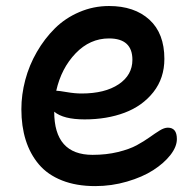

<svg xmlns="http://www.w3.org/2000/svg" viewBox="-20 -591 648 645"><path d="M299.8 34.2Q236.3 34.2 188.2 15.1Q140.1 -3.9 110.6 -38.8Q81.1 -73.7 66.4 -120.4Q51.8 -167 51.8 -224.1Q51.8 -272.9 64.9 -322.5Q78.1 -372.1 103.8 -416.5Q129.4 -460.9 164.3 -495.6Q199.2 -530.3 246.6 -550.5Q293.9 -570.8 346.2 -570.8Q431.6 -570.8 481.9 -524.9Q532.2 -479 532.2 -393.1Q532.2 -328.6 495.4 -281.7Q458.5 -234.9 398.7 -212.4Q338.9 -189.9 264.2 -189.9Q192.9 -189.9 162.1 -215.8Q162.1 -70.8 291 -70.8Q337.4 -70.8 376.2 -80.3Q415 -89.8 439.2 -103Q463.4 -116.2 482.2 -129.6Q501 -143.1 516.4 -152.6Q531.7 -162.1 543.9 -162.1Q574.2 -162.1 574.2 -124Q574.2 -98.1 552.5 -70.3Q530.8 -42.5 494.6 -19.3Q458.5 3.9 406.7 19Q355 34.2 299.8 34.2ZM170.9 -286.1Q177.7 -286.1 204.6 -281.5Q231.4 -276.9 253.9 -276.9Q332.5 -276.9 378.7 -307.9Q424.8 -338.9 424.8 -390.1Q424.8 -461.9 346.2 -461.9Q282.2 -461.9 234.1 -411.9Q186 -361.8 168.9 -286.1Z"/></svg>

Font: Shantell Sans Irregular Bouncy
Style: Regular
Weight: 500
Designer: Stephen Nixon, Anya Danilova, Shantell Martin
Foundry: Arrow Type
Version: Version 1.006;[9816181b4]